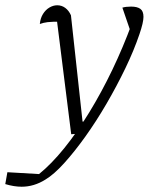

<svg xmlns="http://www.w3.org/2000/svg" viewBox="-109 -509 575 728"><path d="M-89 189 -81 144 39 151Q86 113 134.5 53Q183 -7 229.5 -83Q276 -159 317 -244.5Q358 -330 391 -420L392 -372L355 -480Q368 -484 388 -484Q411 -484 423 -475.5Q435 -467 435 -445Q435 -424 420 -380Q399 -318 366.5 -250.5Q334 -183 295 -116Q256 -49 214.5 9Q173 67 134 110Q95 153 63 172Q20 199 -27 199Q-56 199 -89 189ZM161 0 103 -462 127 -427Q88 -427 71.5 -425Q55 -423 42 -418Q44 -440 54 -456Q64 -472 78.5 -480.5Q93 -489 108 -489Q125 -489 138.5 -479Q152 -469 160 -451L204 -48H230L200 -3Z"/></svg>

Font: Piazzolla Thin ExtraLight
Style: Italic
Weight: 250
Italic angle: -11.3°
Version: Version 2.005